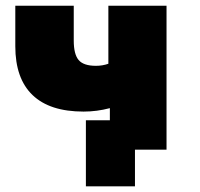

<svg xmlns="http://www.w3.org/2000/svg" viewBox="-20 -530 708 680"><path d="M458 129.9H284.2V-104H369.1V-147Q323.2 -134.8 275.9 -134.8Q156.2 -134.8 95.2 -193.4Q34.2 -252 34.2 -366.2V-509.8H241.2V-386.2Q241.2 -337.9 258.5 -317.4Q275.9 -296.9 319.8 -296.9Q342.8 -296.9 363.8 -304.2V-509.8H569.8V0H458Z"/></svg>

Font: Mulish ExtraBlack
Style: Regular
Weight: 1000
Designer: Vernon Adams
Foundry: Vernon Adams
Version: Version 3.603; ttfautohint (v1.8.3)